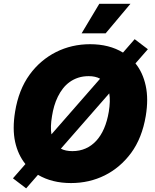

<svg xmlns="http://www.w3.org/2000/svg" viewBox="-20 -975 835 1033"><path d="M61.1 -373.6Q80.3 -492.2 139.2 -573.2Q168.3 -613.3 204.4 -643.8Q240.4 -674.4 281.8 -695.1Q323.2 -715.9 369.3 -726.6Q415.5 -737.2 464.5 -737.2Q567.8 -737.2 641.7 -692.1L704.5 -764.2L775.6 -710.2L708.8 -633.9Q748.6 -584.9 764 -513.7Q779.5 -442.5 764.2 -350.9Q744.3 -232.2 685.4 -152Q656.2 -112.6 620.4 -82.2Q584.5 -51.8 543.5 -31.4Q502.5 -11 456.9 -0.5Q411.2 9.9 362.2 9.9Q259.6 9.9 184.3 -34.4L120.7 38.4L49.7 -15.6L116.8 -92.3Q76.7 -142 61.4 -211.6Q46.2 -281.2 61.1 -373.6ZM256.7 -252.1 518.5 -551.5Q493.6 -565.3 457.4 -565.3Q426.5 -565.3 401.1 -557Q375.7 -548.7 355.1 -533.9Q334.5 -519.2 318.7 -498.9Q302.9 -478.7 291.2 -454.7Q279.5 -430.8 271.8 -404.5Q264.2 -378.2 259.9 -350.9Q250 -293 256.7 -252.1ZM307.5 -175.1Q332.4 -161.9 369.3 -161.9Q408.4 -161.9 440.5 -176.1Q472.7 -190.3 497.7 -217.3Q522.7 -244.3 539.8 -283.7Q556.8 -323.2 565.3 -373.6Q570 -402.7 570.7 -427.4Q571.4 -452.1 567.8 -472.7ZM419 -795.5 514.2 -954.5H681.8L548.3 -795.5Z"/></svg>

Font: Inter P Black
Style: Italic
Weight: 900
Italic angle: -9.40001°
Designer: Rasmus Andersson
Foundry: rsms
Version: Version 3.018;git-588b23468